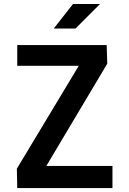

<svg xmlns="http://www.w3.org/2000/svg" viewBox="-20 -960 660 980"><path d="M68 -730V-624H382L66 -99L68 0H554V-113H216.5L527.5 -635L524.5 -730ZM254.5 -814.5 352.5 -939.5H490.5L365.5 -814.5Z"/></svg>

Font: Monaspace Neon SemiBold
Style: Regular
Weight: 600
Designer: Riley Cran & the Lettermatic Team
Foundry: Lettermatic
Version: Version 1.200 (Monaspace Neon)